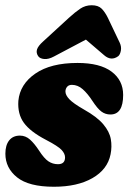

<svg xmlns="http://www.w3.org/2000/svg" viewBox="-24 -702 489 732"><path d="M197 -76Q224 -76 224 -102Q224 -116 211 -130.2Q198 -144.5 151 -169Q91.5 -200 67 -233.8Q42.5 -267.5 46 -317.5Q52 -381 110.8 -421.5Q169.5 -462 271.5 -462Q357 -462 401.2 -429Q445.5 -396 445.5 -340Q445.5 -265.5 397 -265.5Q377.5 -265.5 362.5 -276.8Q347.5 -288 328.5 -317Q310 -345.5 291.2 -362Q272.5 -378.5 250 -378.5Q238 -378.5 231.8 -371Q225.5 -363.5 225.5 -353Q225.5 -339.5 240.2 -323.8Q255 -308 296 -284.5Q346 -256.5 369.8 -228.2Q393.5 -200 398.5 -171.5Q403.5 -143 397.5 -113.5Q386 -56 328.5 -23Q271 10 181.5 10Q86 10 41.2 -25.8Q-3.5 -61.5 -3.5 -116Q-3.5 -148.5 11 -166.8Q25.5 -185 52 -185Q73.5 -185 90.5 -169.8Q107.5 -154.5 124.5 -128.5Q144 -98 160.5 -87Q177 -76 197 -76ZM181.5 -486.5Q161 -475.5 144.5 -477Q128 -478.5 121.5 -488Q113 -500.5 117.2 -513.8Q121.5 -527 140.5 -544L238 -633.5Q262 -655.5 281.8 -668.8Q301.5 -682 325.5 -682Q350.5 -682 363.5 -669Q376.5 -656 387.5 -633.5L432.5 -539Q439.5 -524 436.8 -509Q434 -494 427 -488Q400 -468 373 -491.5L303.5 -551Z"/></svg>

Font: Fraunces 144pt SuperSoft Black
Style: Italic
Weight: 900
Italic angle: -16°
Version: Version 1.000;[b76b70a41]